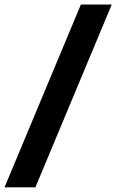

<svg xmlns="http://www.w3.org/2000/svg" viewBox="-25 -694 508 839"><path d="M-5.2 124.5 328.5 -674.3H463.3L129.7 124.5Z"/></svg>

Font: Anek Bangla Medium
Style: Regular
Weight: 500
Designer: Sulekha Rajkumar (Bangla), Yesha Goshar (Latin)
Foundry: Ek Type
Version: Version 1.003